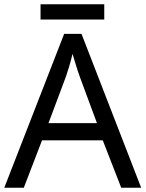

<svg xmlns="http://www.w3.org/2000/svg" viewBox="-20 -875 679 895"><path d="M545 0 459 -221H176L91 0H0L279 -717H360L638 0ZM352 -517Q349 -525 342 -546Q335 -567 328.5 -589.5Q322 -612 318 -624Q311 -593 302 -563.5Q293 -534 287 -517L206 -301H432ZM466 -855V-784H169V-855Z"/></svg>

Font: TSCustom
Style: Regular
Weight: 400
Designer: Monotype Design Team
Foundry: Monotype Imaging Inc.
Version: Version 2.004; ttfautohint (v1.8.3) -l 8 -r 50 -G 200 -x 14 